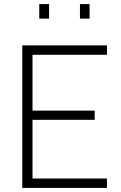

<svg xmlns="http://www.w3.org/2000/svg" viewBox="-20 -919 592 939"><path d="M89 0V-697H503V-651H139V-378H443V-333H139V-46H503V0ZM371 -828V-899H418V-828ZM172 -828V-899H220V-828Z"/></svg>

Font: Cairo Play Light
Style: Regular
Weight: 300
Version: Version 3.119